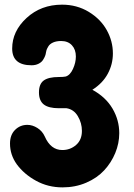

<svg xmlns="http://www.w3.org/2000/svg" viewBox="-20 -792 575 823"><path d="M246.1 -772Q309.6 -772 360.4 -741.2Q411.1 -710.4 437.5 -663.1Q463.9 -615.7 463.9 -563Q463.9 -516.6 442.1 -476.1Q420.4 -435.5 376 -407.2Q433.1 -376 462.2 -326.7Q491.2 -277.3 491.2 -221.2Q491.2 -177.7 474.1 -136.2Q457 -94.7 426.5 -61.8Q396 -28.8 349.4 -8.8Q302.7 11.2 248 11.2Q186 11.2 134.5 -17.1Q83 -45.4 51.8 -87.9Q22.9 -128.4 22.9 -176.8Q22.9 -213.9 44.7 -235.4Q66.4 -256.8 97.2 -256.8Q119.1 -256.8 140.4 -243.4Q161.6 -230 171.9 -207Q197.3 -148.9 247.1 -148.9Q281.2 -148.9 306.2 -170.7Q331.1 -192.4 331.1 -231Q331.1 -264.6 313.7 -293.9Q296.4 -323.2 265.1 -328.1H231.9Q188.5 -328.1 167.7 -344.2Q147 -360.4 147 -396Q147 -432.1 167.5 -447Q188 -461.9 231.9 -461.9Q251.5 -461.9 261.2 -463.9Q280.3 -469.2 292.7 -496.3Q305.2 -523.4 305.2 -549.8Q305.2 -579.6 288.3 -597.9Q271.5 -616.2 242.2 -616.2Q221.7 -616.2 207.5 -609.9Q193.4 -603.5 187.3 -593.3Q181.2 -583 179.4 -577.4Q177.7 -571.8 176.8 -565.9Q176.3 -560.1 173.3 -552.2Q170.4 -544.4 164.1 -534.7Q157.7 -524.9 145 -518.6Q132.3 -512.2 115.2 -512.2Q32.2 -512.2 32.2 -584Q32.2 -658.2 94 -715.1Q155.8 -772 246.1 -772Z"/></svg>

Font: BPreplay
Style: Bold
Weight: 700
Designer: Magenta/George Triantafyllakos
Foundry: Magenta/George Triantafyllakos
Version: Version 1.00